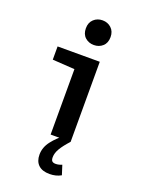

<svg xmlns="http://www.w3.org/2000/svg" viewBox="-155 -718 748 986"><g transform="rotate(20 219.0 -225.5)"><path d="M179.7 -357.4 58.6 -365.2V-437.5H289.1V0H179.7ZM163.1 -575.2Q163.1 -606.4 182.6 -624.5Q202.1 -642.6 230.5 -642.6Q258.8 -642.6 278.3 -624.5Q297.9 -606.4 297.9 -575.2Q297.9 -543 278.3 -525.4Q258.8 -507.8 230.5 -507.8Q202.1 -507.8 182.6 -525.4Q163.1 -543 163.1 -575.2ZM305.7 176.8Q278.3 192.4 243.2 192.4Q203.1 192.4 182.1 172.4Q161.1 152.3 161.1 116.2Q161.1 76.2 188 41.5Q214.8 6.8 253.9 -21.5L289.1 0Q258.8 33.2 244.1 58.1Q229.5 83 229.5 105.5Q229.5 121.1 235.8 127Q242.2 132.8 254.9 132.8Q271.5 132.8 289.1 125Z"/></g></svg>

Font: Sudo Variable
Style: Regular
Weight: 400
Monospace: yes
Designer: Jens Kutilek
Foundry: Jens Kutilek
Version: Version 0.040